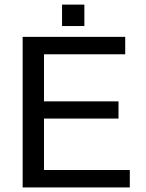

<svg xmlns="http://www.w3.org/2000/svg" viewBox="-20 -820 640 840"><path d="M79.1 0V-658.7H527.8V-582.5H172.4V-376.5H498.5V-301.3H172.4V-76.2H547.9V0ZM251.5 -706.1V-799.8H349.1V-706.1Z"/></svg>

Font: Courier New
Style: Regular
Weight: 400
Designer: Steve Matteson
Foundry: Ascender Corporation
Version: Version 2.00.3